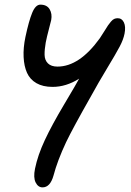

<svg xmlns="http://www.w3.org/2000/svg" viewBox="-20 -538 561 822"><path d="M162.1 264.2Q143.1 264.2 132.6 243.2Q122.1 222.2 129.9 184.1Q141.6 126.5 171.9 61.8Q202.1 -2.9 255.4 -92.3Q308.6 -181.6 318.8 -201.2Q263.2 -166 205.1 -166Q163.6 -166 136 -181.9Q108.4 -197.8 95.7 -226.1Q83 -254.4 81.1 -293.7Q79.1 -333 88.9 -379.9Q103.5 -448.7 117.9 -483.4Q132.3 -518.1 152.8 -518.1Q180.7 -518.1 192.4 -498.5Q204.1 -479 199.2 -452.1Q197.8 -444.8 189.2 -412.8Q180.7 -380.9 175.8 -356Q170.4 -325.7 170.9 -303Q171.4 -280.3 185.3 -266.6Q199.2 -252.9 226.1 -252.9Q319.8 -252.9 407.2 -374Q415 -385.7 426.3 -403.8Q437.5 -421.9 442.4 -429.2Q447.3 -436.5 454.8 -445.3Q462.4 -454.1 469 -457Q475.6 -460 483.9 -460Q502 -460 510.5 -441.9Q519 -423.8 513.2 -394Q508.3 -368.7 492.4 -338.6Q476.6 -308.6 438.5 -245.6Q400.4 -182.6 371.1 -128.9Q291 12.2 263.2 70.3Q225.6 150.4 209 213.9Q194.8 264.2 162.1 264.2Z"/></svg>

Font: Shantell Sans Irregular
Style: Italic
Weight: 400
Italic angle: -11.31°
Designer: Stephen Nixon, Anya Danilova, Shantell Martin
Foundry: Arrow Type
Version: Version 1.006;[9816181b4]